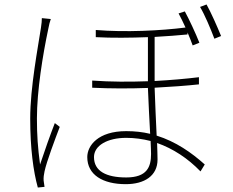

<svg xmlns="http://www.w3.org/2000/svg" viewBox="-20 -809 1040 858"><path d="M167 -728C167 -717 166 -704 163 -685C150 -599 115 -419 115 -279C115 -146 129 -43 149 29L179 26C178 19 176 7 175 -2C174 -15 176 -30 179 -43C188 -86 226 -187 247 -242L225 -259C207 -213 177 -129 159 -74C149 -150 145 -204 145 -280C145 -402 171 -564 196 -681C199 -699 203 -712 207 -724ZM655 -121C655 -63 637 -16 544 -16C455 -16 400 -44 400 -107C400 -158 459 -193 544 -193C581 -193 617 -188 653 -179C654 -154 655 -134 655 -121ZM869 -464C812 -457 744 -451 671 -447V-454V-644C726 -647 777 -651 818 -655V-664C827 -643 835 -623 841 -606L871 -618C855 -659 824 -725 806 -758L778 -749C787 -733 798 -710 809 -686C700 -672 539 -664 408 -675V-643C481 -639 564 -640 641 -643V-451V-446C560 -443 474 -443 392 -449V-417C473 -413 559 -413 641 -416C643 -353 648 -273 651 -211C618 -219 582 -223 544 -223C418 -223 370 -158 370 -107C370 -28 439 14 542 14C625 14 684 -23 684 -96C684 -114 683 -139 682 -170C753 -145 819 -102 876 -43L895 -74C836 -127 766 -176 680 -203C677 -270 673 -351 671 -417C745 -421 814 -426 869 -432ZM874 -778C895 -743 921 -681 938 -636L968 -648C951 -690 922 -755 903 -789Z"/></svg>

Font: Noto Sans Japanese Thin
Style: Regular
Weight: 100
Designer: Ryoko NISHIZUKA (kana & ideographs); Paul D. Hunt (Latin, Greek & Cyrillic); Wenlong ZHANG (bopomofo); Sandoll Communica
Foundry: Adobe Systems Incorporated
Version: Version 1.000;PS 1;hotconv 1.0.78;makeotf.lib2.5.61930